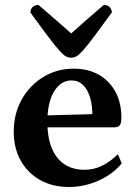

<svg xmlns="http://www.w3.org/2000/svg" viewBox="-20 -737 545 769"><path d="M256.4 12Q190.4 12 140.4 -16.2Q90.4 -44.4 62.7 -94.3Q35 -144.2 35 -209.5Q35 -281.6 67.1 -338.7Q99.2 -395.8 153.8 -428.9Q208.4 -462 275.1 -462Q333.4 -462 376 -437.6Q418.5 -413.2 442.3 -369.4Q466.1 -325.6 466.1 -266.5Q466.1 -242.1 459.1 -234.5Q452.1 -226.9 436.8 -226.9H125.4V-273.6L361.4 -280.2L349.9 -265.1Q351 -312.7 340.9 -346.1Q330.8 -379.5 311.9 -397.2Q293.1 -414.9 266.4 -414.9Q223.5 -414.9 196.6 -370.7Q169.7 -326.5 169.7 -247.4Q169.7 -187.9 186.8 -145.2Q203.8 -102.5 237.1 -79.7Q270.5 -57 318.5 -57Q354.9 -57 387.8 -72.7Q420.8 -88.5 452 -119.2L467.7 -82.9Q445.4 -54.7 411.2 -33.1Q377.1 -11.5 337.5 0.2Q298 12 256.4 12ZM265.3 -506Q254.1 -506 244.1 -511.2Q234.1 -516.4 218.3 -533.9Q202.5 -551.5 174.9 -587.8Q147.3 -624.1 101.6 -687Q101.6 -700 110.8 -708.7Q119.9 -717.3 134 -717.3Q181 -676.7 213 -649Q245 -621.4 265.3 -603.1Q285 -621.4 316.7 -649Q348.5 -676.7 395.5 -717.3Q410.1 -717.3 418.9 -708.7Q427.8 -700 427.8 -687Q382.1 -624.1 354.8 -587.8Q327.5 -551.5 311.4 -533.9Q295.4 -516.4 285.6 -511.2Q275.9 -506 265.3 -506Z"/></svg>

Font: Petrona
Style: Regular
Weight: 400
Designer: Ringo R. Seeber
Foundry: Ringo R. Seeber
Version: Version 2.001; ttfautohint (v1.8.3)